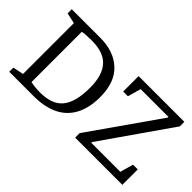

<svg xmlns="http://www.w3.org/2000/svg" viewBox="-73 -1028 1407 1407"><g transform="rotate(45 631.0 -324.0)"><path d="M55 0V-43L138 -60V-587L55 -605V-648H350Q492 -648 575 -570Q658 -492 658 -340Q658 -229 618 -153Q578 -77 500 -38.5Q422 0 307 0ZM321 -52Q382 -52 427 -68Q472 -84 500.5 -118.5Q529 -153 543 -207Q557 -261 557 -337Q557 -402 542.5 -449.5Q528 -497 499 -528.5Q470 -560 425.5 -575Q381 -590 320 -590Q291 -590 267 -588.5Q243 -587 224 -583V-62Q239 -58 266.5 -55Q294 -52 321 -52ZM738 0V-47L1114 -584V-591H826L797 -488H748V-648H1222V-601L848 -64V-57H1149L1178 -160H1227V0Z"/></g></svg>

Font: Faustina Light
Style: Regular
Weight: 400
Version: Version 1.200